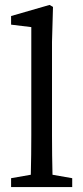

<svg xmlns="http://www.w3.org/2000/svg" viewBox="-20 -759 338 779"><path d="M25 0V-36L105 -50Q106 -91 106.5 -130.5Q107 -170 107 -210V-649L25 -659V-694L181 -739L195 -731L191 -589V-210Q191 -170 191.5 -130Q192 -90 193 -50L273 -36V0Z"/></svg>

Font: Source Serif Pro
Style: Regular
Weight: 400
Designer: Frank Grießhammer
Foundry: Adobe Systems Incorporated
Version: Version 3.001;hotconv 1.0.111;makeotfexe 2.5.65597